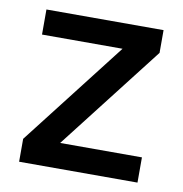

<svg xmlns="http://www.w3.org/2000/svg" viewBox="-62 -548 580 607"><g transform="rotate(10 228.0 -244.5)"><path d="M418 -81V0H38V-73.5L298 -408.5H39.5V-489H415.5V-416L155.5 -81Z"/></g></svg>

Font: Anek Gurmukhi Medium
Style: Regular
Weight: 500
Designer: Sarang Kulkarni (Gurmukhi), Yesha Goshar (Latin)
Foundry: Ek Type
Version: Version 1.003